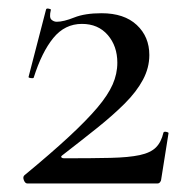

<svg xmlns="http://www.w3.org/2000/svg" viewBox="-20 -430 442 450"><path d="M37 -19Q100 -71 141.5 -109.5Q183 -148 208 -177.5Q233 -207 244 -232Q255 -257 255 -283Q255 -322 232.5 -348Q210 -374 172 -374Q132 -374 105 -341Q78 -308 59 -248Q58 -246 52 -247Q46 -248 47 -250L88 -408Q89 -411 95 -409.5Q101 -408 99 -406Q95 -389 100.5 -384Q106 -379 113 -379Q129 -379 154 -389Q179 -399 218 -399Q271 -399 300.5 -371.5Q330 -344 330 -301Q330 -271 315 -243Q300 -215 272.5 -187.5Q245 -160 207.5 -130Q170 -100 126 -66Q122 -63 124 -61Q126 -59 130 -59Q196 -59 239 -60Q282 -61 307.5 -66.5Q333 -72 345.5 -84.5Q358 -97 363 -119Q364 -122 369.5 -121Q375 -120 375 -118L358 -11Q358 -7 355.5 -3.5Q353 0 349 0Q278 0 198 0Q118 0 44 0Q39 0 36 -7.5Q33 -15 37 -19Z"/></svg>

Font: Cormorant Light Medium
Style: Regular
Weight: 500
Version: Version 4.000